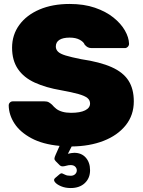

<svg xmlns="http://www.w3.org/2000/svg" viewBox="-20 -730 720 970"><path d="M337 220Q310 220 288.5 211Q267 202 257.5 190Q248 178 259 169L279 152Q288 144 294 146Q300 148 309.5 153Q319 158 337 158Q351 158 359.5 150Q368 142 368 131Q368 120 360 112Q352 104 337 104Q326 104 316 107Q306 110 297.5 110.5Q289 111 282 105L262 85Q255 78 255 71.5Q255 65 261 52L281 7Q196 -1 139 -31.5Q82 -62 53.5 -105.5Q25 -149 24 -197Q24 -206 30 -212Q36 -218 45 -218H204Q218 -218 226 -213.5Q234 -209 243 -201Q252 -190 264 -180.5Q276 -171 295 -165.5Q314 -160 339 -160Q385 -160 410 -172.5Q435 -185 435 -207Q435 -224 421.5 -235Q408 -246 376 -255Q344 -264 289 -274Q212 -287 156 -312.5Q100 -338 70.5 -381.5Q41 -425 41 -489Q41 -554 77.5 -604Q114 -654 179.5 -682Q245 -710 332 -710Q404 -710 459.5 -691Q515 -672 553 -641.5Q591 -611 611 -576Q631 -541 632 -509Q632 -500 625.5 -493.5Q619 -487 611 -487H444Q432 -487 424 -491Q416 -495 408 -504Q403 -518 383 -529Q363 -540 332 -540Q298 -540 280 -528.5Q262 -517 262 -495Q262 -480 273 -469Q284 -458 312 -449.5Q340 -441 390 -431Q485 -417 543.5 -391Q602 -365 629 -323Q656 -281 656 -218Q656 -148 615 -97Q574 -46 503.5 -18.5Q433 9 342 10L323 47Q329 45 339.5 43.5Q350 42 355 42Q392 42 413.5 66.5Q435 91 435 130Q435 170 408.5 195Q382 220 337 220Z"/></svg>

Font: Rubik ExtraBold
Style: Regular
Weight: 800
Designer: Hubert and Fischer
Foundry: Hubert and Fischer
Version: Version 2.300;gftools[0.9.30]